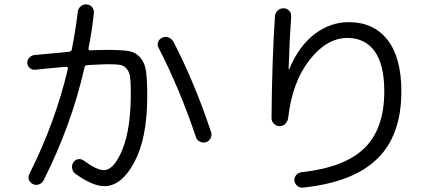

<svg xmlns="http://www.w3.org/2000/svg" viewBox="-20 -821 2040 878"><path d="M139.6 -502Q127 -501 116.7 -509.3Q106.4 -517.6 105 -531.7Q103.5 -545.9 113.3 -556.6Q123 -567.4 136.7 -569.3Q227.5 -578.1 294.9 -584Q307.6 -585.9 308.6 -595.7Q325.2 -680.7 335.9 -767.6Q336.9 -782.2 349.6 -792.5Q362.3 -802.7 377 -800.8Q391.6 -799.8 401.4 -788.1Q411.1 -776.4 409.2 -760.7Q401.4 -682.6 384.8 -600.6Q382.8 -590.8 393.6 -590.8Q424.8 -592.8 472.7 -592.8Q537.1 -592.8 568.8 -587.4Q600.6 -582 621.6 -557.6Q642.6 -533.2 647.9 -494.6Q653.3 -456.1 653.3 -379.9Q653.3 -190.4 594.7 -80.1Q536.1 30.3 457 30.3Q404.3 30.3 326.2 -25.4Q313.5 -34.2 310.1 -49.8Q306.6 -65.4 315.4 -78.1Q322.3 -89.8 335.9 -92.8Q349.6 -95.7 361.3 -87.9Q421.9 -43 455.1 -43Q501 -43 539.6 -136.7Q578.1 -230.5 578.1 -392.6Q578.1 -442.4 575.2 -466.8Q572.3 -491.2 559.6 -506.3Q546.9 -521.5 528.8 -524.4Q510.7 -527.3 471.7 -527.3Q455.1 -527.3 380.9 -523.4Q368.2 -523.4 366.2 -511.7Q307.6 -251 179.7 2.9Q172.9 16.6 158.7 22Q144.5 27.3 130.9 21Q117.2 14.6 112.3 1.5Q107.4 -11.7 114.3 -25.4Q233.4 -262.7 290 -504.9Q292 -515.6 282.2 -515.6Q171.9 -505.9 139.6 -502ZM876 -194.3Q800.8 -417 705.1 -602.5Q698.2 -615.2 703.1 -628.9Q708 -642.6 722.2 -648.9Q736.3 -655.3 751 -649.4Q765.6 -643.6 773.4 -629.9Q871.1 -440.4 945.3 -216.8Q950.2 -203.1 942.9 -189Q935.5 -174.8 921.9 -170.9Q908.2 -166 894 -173.3Q879.9 -180.7 876 -194.3Z M1221.7 -281.2Q1223.6 -538.1 1237.3 -746.1Q1238.3 -761.7 1249.5 -772.5Q1260.7 -783.2 1277.3 -783.2Q1292 -783.2 1302.7 -771.5Q1313.5 -759.8 1311.5 -745.1Q1304.7 -653.3 1299.8 -504.9Q1299.8 -502.9 1300.8 -502.9Q1302.7 -502.9 1302.7 -504.9Q1346.7 -610.4 1418.5 -665Q1490.2 -719.7 1575.2 -719.7Q1688.5 -719.7 1752 -638.7Q1815.4 -557.6 1815.4 -403.3Q1815.4 -201.2 1704.1 -93.8Q1592.8 13.7 1363.3 37.1Q1349.6 38.1 1338.9 28.3Q1328.1 18.6 1326.2 4.9Q1325.2 -8.8 1334 -20Q1342.8 -31.2 1357.4 -33.2Q1555.7 -54.7 1646.5 -143.6Q1737.3 -232.4 1737.3 -403.3Q1737.3 -525.4 1693.4 -586.4Q1649.4 -647.5 1568.4 -647.5Q1474.6 -647.5 1395.5 -546.9Q1316.4 -446.3 1297.9 -282.2Q1295.9 -266.6 1285.2 -255.4Q1274.4 -244.1 1259.3 -244.1Q1244.1 -244.1 1232.9 -254.9Q1221.7 -265.6 1221.7 -281.2Z"/></svg>

Font: Rounded-X Mgen+ 2m regular
Style: Regular
Weight: 400
Designer: [Source Han Sans]
Ryoko NISHIZUKA  (kana & ideographs); Paul D. Hunt (Latin, Greek & Cyrillic); Wenlong ZHANG  (bopomofo
Version: Version 1.059.20150602